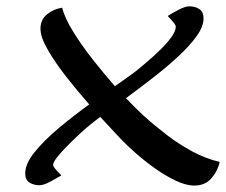

<svg xmlns="http://www.w3.org/2000/svg" viewBox="-20 -573 709 602"><path d="M59.1 -29.3Q59.1 -59.6 88.9 -96.4Q118.7 -133.3 164.8 -171.9Q210.9 -210.4 259.8 -245.6Q223.1 -287.1 188 -332Q152.8 -377 129.9 -416.7Q106.9 -456.5 106.9 -482.9Q106.9 -511.7 127.7 -528.3Q148.4 -544.9 174.8 -548.8Q182.6 -517.6 208.3 -475.6Q233.9 -433.6 269.3 -388.4Q304.7 -343.3 340.3 -302.7Q362.3 -318.4 380.4 -331.1Q398.4 -343.8 410.6 -353.5Q420.9 -361.8 440.7 -378.7Q460.4 -395.5 481.4 -415.8Q502.4 -436 516.8 -455.8Q531.2 -475.6 531.2 -489.3Q531.2 -494.6 520.5 -506.8Q509.8 -519 505.9 -522.9Q517.1 -530.3 538.8 -541.7Q560.5 -553.2 573.7 -553.2Q592.3 -553.2 605.2 -544.4Q618.2 -535.6 618.2 -515.1Q618.2 -489.7 596.2 -459.2Q574.2 -428.7 538.3 -395.5Q502.4 -362.3 459.5 -329.1Q416.5 -295.9 375 -265.1Q406.7 -231.9 430.7 -210Q462.9 -180.7 501.7 -150.9Q540.5 -121.1 583 -98.1Q625.5 -75.2 668.9 -65.4Q662.1 -35.6 642.3 -13.4Q622.6 8.8 589.4 8.8Q563 8.8 530.8 -6.6Q498.5 -22 465.8 -45.2Q433.1 -68.4 405.3 -93Q377.4 -117.7 359.9 -136.2Q348.6 -148.4 331.5 -166.5Q314.5 -184.6 294.4 -206.5Q278.8 -194.8 265.9 -184.6Q252.9 -174.3 243.7 -166Q237.8 -160.6 222.2 -146Q206.5 -131.3 189 -113.5Q171.4 -95.7 158.9 -79.8Q146.5 -64 146.5 -55.7Q146.5 -50.8 157.5 -38.8Q168.5 -26.9 172.4 -22.9Q160.6 -16.1 138.9 -4.2Q117.2 7.8 104 7.8Q85.9 7.8 72.5 -0.5Q59.1 -8.8 59.1 -29.3Z"/></svg>

Font: Lumanosimo
Style: Regular
Weight: 400
Designer: The DocRepair Project, Eduardo Rodriguez Tunni
Foundry: Google
Version: Version 1.010